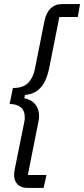

<svg xmlns="http://www.w3.org/2000/svg" viewBox="-20 -780 411 938"><path d="M193 138H115Q82 138 65.5 120.5Q49 103 49 76Q49 71 49.5 64.5Q50 58 52 47L98 -181Q100 -189 100.5 -194.5Q101 -200 101 -207Q101 -240 81 -256Q61 -272 27 -272L43 -350Q93 -350 117.5 -375Q142 -400 150 -441L197 -676Q205 -717 227 -738.5Q249 -760 283 -760H371L360 -697H270L220 -446Q214 -416 201.5 -387.5Q189 -359 165.5 -339.5Q142 -320 102 -316L99 -300Q134 -293 152.5 -270Q171 -247 171 -211Q171 -203 169.5 -194Q168 -185 166 -177L116 75H207Z"/></svg>

Font: IBM Plex Sans
Style: Italic
Weight: 400
Italic angle: -11.31°
Designer: Mike Abbink, Paul van der Laan, Pieter van Rosmalen
Foundry: Bold Monday
Version: Version 3.201